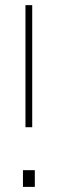

<svg xmlns="http://www.w3.org/2000/svg" viewBox="-20 -731 253 751"><path d="M79.6 -233.4V-710.9H106V-233.4ZM69.8 0V-65.4H116.2V0Z"/></svg>

Font: Roboto Slab Thin
Style: Regular
Weight: 100
Designer: Google
Version: Version 2.000; ttfautohint (v1.8.1.43-b0c9)